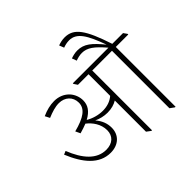

<svg xmlns="http://www.w3.org/2000/svg" viewBox="-209 -1118 1349 1349"><g transform="rotate(-45 466.0 -443.0)"><path d="M258 -88C335 -88 387 -136 387 -208C387 -251 373 -288 341 -326C371 -312 405 -303 441 -303C481 -303 512 -313 537 -328V-18L568 5H574V-589H770V-18L802 5H808V-589H932V-595L913 -622H806C740 -822 692 -891 601 -891C576 -891 553 -885 534 -878L548 -842C566 -849 587 -854 609 -854C683 -854 723 -787 774 -646C708 -726 666 -763 599 -763C575 -763 552 -757 533 -750L546 -715C565 -722 587 -728 609 -728C663 -728 703 -697 768 -622H414V-616L432 -589H537V-374C507 -348 469 -336 426 -336C382 -336 335 -350 301 -371C357 -401 381 -438 381 -486C381 -520 368 -554 346 -579C318 -610 278 -627 233 -627C193 -627 153 -617 111 -598L129 -563C172 -581 210 -593 246 -593C305 -593 348 -554 348 -496C348 -436 296 -399 187 -371L204 -335C232 -343 256 -351 276 -359C316 -328 352 -279 352 -218C352 -162 314 -125 250 -125C156 -125 89 -202 42 -322L16 -311C70 -180 144 -88 258 -88Z"/></g></svg>

Font: Noto Serif Devanagari ExtraLight
Style: Regular
Weight: 200
Designer: Universal Thirst, Indian Type Foundry and the Monotype Design Team
Foundry: Monotype Imaging Inc.
Version: Version 2.004